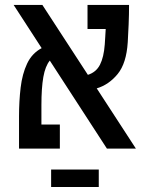

<svg xmlns="http://www.w3.org/2000/svg" viewBox="-20 -606 626 783"><path d="M416 0 183.1 -358.9Q164.6 -336.4 156.7 -291.7Q148.9 -247.1 148.9 -177.7V-98.1H224.1V0H57.6V-130.9Q57.6 -193.4 64.2 -249Q70.8 -304.7 90.6 -346.7Q110.4 -388.7 149.9 -409.7L35.6 -585.9H152.8L338.4 -300.8Q372.1 -311.5 387.7 -342Q403.3 -372.6 407.2 -424.3Q408.2 -439.5 409.2 -455.6Q410.2 -471.7 411.1 -487.8H336.9V-585.9H506.3Q506.3 -547.4 504.6 -506.1Q502.9 -464.8 501 -434.1Q495.6 -347.7 459.7 -304Q423.8 -260.3 374.5 -245.6L534.2 0ZM382.8 85.4V156.7H188.5V85.4Z"/></svg>

Font: Cascadia Code NF
Style: Regular
Weight: 400
Monospace: yes
Designer: Aaron Bell
Foundry: Saja Typeworks
Version: Version 2404.023; ttfautohint (v1.8.4)